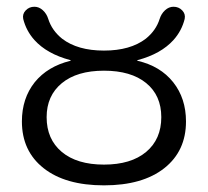

<svg xmlns="http://www.w3.org/2000/svg" viewBox="-20 -562 615 569"><path d="M44.9 -202.1Q44.9 -270.5 83 -318.4Q121.1 -365.2 188.5 -381.8Q189.5 -381.8 189.5 -382.8Q189.5 -383.8 188.5 -383.8Q119.1 -402.3 82 -443.4Q57.6 -470.7 48.8 -505.9Q45.9 -520.5 56.2 -531.2Q66.4 -542 82 -542Q95.7 -542 106.9 -531.7Q118.2 -521.5 123 -505.9Q133.8 -471.7 164.1 -447.3Q210 -412.1 288.1 -412.1Q366.2 -412.1 412.1 -447.3Q442.4 -471.7 453.1 -505.9Q458 -521.5 469.2 -531.7Q480.5 -542 494.1 -542Q509.8 -542 520 -531.2Q530.3 -520.5 527.3 -505.9Q518.6 -470.7 494.1 -443.4Q457 -402.3 387.7 -383.8Q386.7 -383.8 386.7 -382.8Q386.7 -381.8 387.7 -381.8Q455.1 -366.2 493.2 -318.4Q531.2 -270.5 531.2 -202.1Q531.2 -114.3 466.8 -63.5Q402.3 -12.7 288.1 -12.7Q173.8 -12.7 109.4 -63.5Q44.9 -114.3 44.9 -202.1ZM118.2 -214.8Q118.2 -149.4 163.1 -111.8Q208 -74.2 288.1 -74.2Q368.2 -74.2 413.1 -111.8Q458 -149.4 458 -214.8Q458 -279.3 413.1 -315.9Q368.2 -352.5 288.1 -352.5Q208 -352.5 163.1 -315.4Q118.2 -278.3 118.2 -214.8Z"/></svg>

Font: Gen Jyuu Gothic Normal
Style: Regular
Weight: 300
Designer: [Source Han Sans]
Ryoko NISHIZUKA  (kana & ideographs); Paul D. Hunt (Latin, Greek & Cyrillic); Wenlong ZHANG  (bopomofo
Version: Version 1.002.20150607